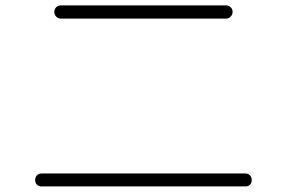

<svg xmlns="http://www.w3.org/2000/svg" viewBox="-20 -708 1040 696"><path d="M200.2 -688.5H799.8Q809.6 -688.5 816.4 -681.6Q823.2 -674.8 823.2 -665Q823.2 -655.3 816.4 -647.9Q809.6 -640.6 799.8 -640.6H200.2Q190.4 -640.6 183.6 -647.9Q176.8 -655.3 176.8 -665Q176.8 -674.8 183.6 -681.6Q190.4 -688.5 200.2 -688.5ZM129.9 -32.2Q120.1 -32.2 113.8 -38.6Q107.4 -44.9 107.4 -55.2Q107.4 -65.4 113.8 -72.3Q120.1 -79.1 129.9 -79.1H870.1Q879.9 -79.1 886.2 -72.3Q892.6 -65.4 892.6 -55.2Q892.6 -44.9 886.2 -38.6Q879.9 -32.2 870.1 -32.2Z"/></svg>

Font: Rounded-L Mgen+ 1mn light
Style: Regular
Weight: 200
Designer: [Source Han Sans]
Ryoko NISHIZUKA  (kana & ideographs); Paul D. Hunt (Latin, Greek & Cyrillic); Wenlong ZHANG  (bopomofo
Version: Version 1.059.20150602